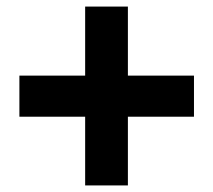

<svg xmlns="http://www.w3.org/2000/svg" viewBox="-20 -670 649 584"><path d="M239 -106H369V-315H570V-440H369V-650H239V-440H39V-315H239Z"/></svg>

Font: Noto Sans TC Black
Style: Regular
Weight: 900
Designer: Ryoko NISHIZUKA 西塚涼子 (kana, bopomofo & ideographs); Paul D. Hunt (Latin, Greek & Cyrillic); Sandoll Communications 산돌커뮤니
Foundry: Adobe
Version: Version 2.004;hotconv 1.0.118;makeotfexe 2.5.65603